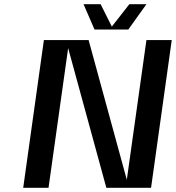

<svg xmlns="http://www.w3.org/2000/svg" viewBox="-20 -890 834 910"><path d="M674 -700H794L696 0H484L303 -662L210 0H90L188 -700H400L581 -38ZM674 -870 588 -750H428L376 -870H457L510 -764L593 -870Z"/></svg>

Font: Fivo Sans Modern Med
Style: Italic
Weight: 450
Designer: Alexander Slobzheninov
Foundry: Alexander Slobzheninov
Version: 1.0